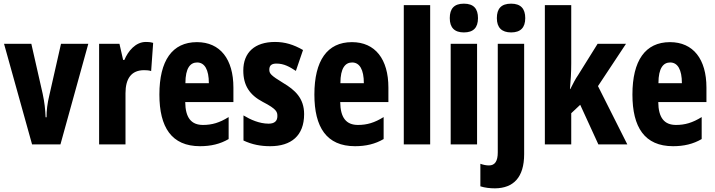

<svg xmlns="http://www.w3.org/2000/svg" viewBox="-20 -788 3904 1048"><path d="M155 0H310L462 -549H313L250 -271C238 -222 234 -184 234 -148H229C227 -193 223 -229 213 -276L151 -549H2Z M776 -559C720 -559 679 -509 659 -461H652L632 -549H521V0H665V-279C665 -358 696 -405 767 -405C779 -405 795 -404 805 -400L816 -554C798 -559 787 -559 776 -559Z M1055 -558C920 -558 850 -457 850 -272C850 -94 916 10 1072 10C1131 10 1182 -2 1228 -29V-149C1178 -118 1137 -106 1088 -106C1024 -106 992 -145 991 -231H1254V-310C1254 -465 1182 -558 1055 -558ZM1056 -447C1097 -447 1120 -408 1120 -334H992C992 -417 1019 -447 1056 -447Z M1640 -165C1640 -252 1590 -297 1526 -335C1457 -377 1450 -387 1450 -408C1450 -431 1463 -441 1489 -441C1531 -441 1561 -423 1595 -401L1634 -515C1582 -545 1535 -559 1481 -559C1371 -559 1308 -502 1308 -403C1308 -322 1342 -270 1414 -232C1492 -192 1494 -176 1494 -154C1494 -127 1478 -113 1446 -113C1396 -113 1347 -135 1309 -158V-21C1356 1 1402 10 1455 10C1569 10 1640 -47 1640 -165Z M1901 -558C1766 -558 1696 -457 1696 -272C1696 -94 1762 10 1918 10C1977 10 2028 -2 2074 -29V-149C2024 -118 1983 -106 1934 -106C1870 -106 1838 -145 1837 -231H2100V-310C2100 -465 2028 -558 1901 -558ZM1902 -447C1943 -447 1966 -408 1966 -334H1838C1838 -417 1865 -447 1902 -447Z M2328 0V-760H2184V0Z M2512 -768C2459 -768 2435 -741 2435 -689C2435 -637 2461 -611 2512 -611C2564 -611 2589 -637 2589 -689C2589 -740 2566 -768 2512 -768ZM2584 -549H2440V0H2584Z M2692 -689C2692 -637 2719 -611 2770 -611C2821 -611 2847 -637 2847 -689C2847 -740 2823 -768 2770 -768C2716 -768 2692 -741 2692 -689ZM2682 240C2782 239 2841 181 2841 53V-549H2697V44C2697 91 2682 115 2649 115C2634 115 2619 112 2602 106V229C2627 237 2655 240 2682 240Z M3098 -441V-760H2954V0H3098V-170L3147 -216L3246 0H3404L3244 -318L3397 -549H3242L3136 -379C3120 -356 3110 -335 3093 -302H3091C3095 -349 3098 -390 3098 -441Z M3637 -558C3502 -558 3432 -457 3432 -272C3432 -94 3498 10 3654 10C3713 10 3764 -2 3810 -29V-149C3760 -118 3719 -106 3670 -106C3606 -106 3574 -145 3573 -231H3836V-310C3836 -465 3764 -558 3637 -558ZM3638 -447C3679 -447 3702 -408 3702 -334H3574C3574 -417 3601 -447 3638 -447Z"/></svg>

Font: Noto Sans Kannada ExtraCondensed ExtraBold
Style: Regular
Weight: 800
Width: 2
Designer: Jelle Bosma - Monotype Design Team
Foundry: Monotype Imaging Inc.
Version: Version 2.005